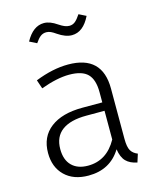

<svg xmlns="http://www.w3.org/2000/svg" viewBox="-115 -838 761 929"><g transform="rotate(-15 265.5 -373.5)"><path d="M470 -30 457 11Q421 4 401.5 -16Q382 -36 376 -77Q322 11 213 11Q138 11 94.5 -31.5Q51 -74 51 -145Q51 -226 108.5 -270Q166 -314 268 -314H368V-365Q368 -428 340 -456.5Q312 -485 247 -485Q187 -485 105 -455L90 -499Q178 -534 255 -534Q426 -534 426 -368V-116Q426 -75 436.5 -57Q447 -39 470 -30ZM368 -128V-272H277Q197 -272 155 -241Q113 -210 113 -148Q113 -94 142 -65Q171 -36 223 -36Q317 -36 368 -128ZM241 -692Q227 -702 216 -707Q205 -712 194 -712Q177 -712 164.5 -702.5Q152 -693 138 -672L102 -690Q139 -758 194 -758Q224 -758 260 -733Q275 -723 287 -718Q299 -713 311 -713Q327 -713 339.5 -723Q352 -733 367 -756L403 -738Q368 -666 311 -666Q279 -666 241 -692Z"/></g></svg>

Font: Fira Sans Light
Style: Regular
Weight: 300
Designer: bBox Type GmbH & Carrois Corporate GbR & Edenspiekermann AG
Foundry: bBox Type GmbH & Carrois Corporate GbR & Edenspiekermann AG
Version: Version 4.301